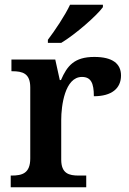

<svg xmlns="http://www.w3.org/2000/svg" viewBox="-20 -786 543 806"><path d="M181 -619V-606H237C297 -642 387 -721 412 -756V-766H274C253 -721 210 -657 181 -619ZM25 0H342V-49H311C270 -49 237 -57 237 -116V-283C237 -341 252 -463 324 -463C362 -463 374 -437 374 -382C449 -382 488 -415 488 -469C488 -519 452 -547 376 -547C292 -547 262 -510 236 -450H231L212 -536H28V-487H31C75 -487 107 -478 107 -419V-121C107 -58 73 -49 28 -49H25Z"/></svg>

Font: Noto Serif Tamil SemiBold
Style: Italic
Weight: 600
Italic angle: -12°
Designer: Indian Type Foundry, Tom Grace, and the Monotype Design Team
Foundry: Monotype Imaging Inc.
Version: Version 2.003